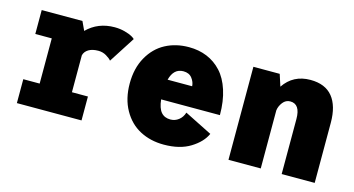

<svg xmlns="http://www.w3.org/2000/svg" viewBox="-63 -749 1836 997"><g transform="rotate(15 855.0 -250.5)"><path d="M324 -128.5H410V0H62.5V-128.5H150.5V-371.5H62V-500H281L303 -452.5Q362.5 -512 452 -512Q481 -512 507.2 -504.8Q533.5 -497.5 546.2 -490Q559 -482.5 562.5 -478L472.5 -338Q464.5 -348.5 444.8 -360.2Q425 -372 401.5 -372Q369 -372 349 -359.8Q329 -347.5 324 -327Z M1074 -105.5Q1053.5 -59 997 -24Q940.5 11 854 11Q782.5 11 726 -18.8Q669.5 -48.5 635.8 -108.5Q602 -168.5 602 -250.5Q602 -332.5 635.8 -392.5Q669.5 -452.5 725.2 -482.2Q781 -512 851.5 -512Q904.5 -512 948.8 -493.8Q993 -475.5 1026.2 -439.5Q1059.5 -403.5 1078.2 -345.5Q1097 -287.5 1097 -212.5H781Q786 -166 804 -145Q822 -124 854 -124Q878.5 -124 898 -139Q917.5 -154 925.5 -180ZM855.5 -383.5Q803.5 -383.5 787 -320H919Q918 -342.5 902.2 -363Q886.5 -383.5 855.5 -383.5Z M1200 0V-500H1341.5L1362 -436.5Q1412 -511 1504.5 -511Q1584.5 -511 1624 -462.2Q1663.5 -413.5 1663.5 -323V0H1486V-295.5Q1486 -376 1432 -376Q1408 -376 1392.2 -355.8Q1376.5 -335.5 1373.5 -312.5V0Z"/></g></svg>

Font: League Mono Narrow ExtraBold
Style: Regular
Weight: 800
Width: 3
Designer: Tyler Finck
Foundry: The League of Moveable Type / Tyler Finck
Version: Version 2.210